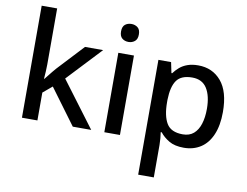

<svg xmlns="http://www.w3.org/2000/svg" viewBox="-99 -902 1649 1283"><g transform="rotate(10 725.5 -260.0)"><path d="M188 -380Q188 -359 186.5 -332Q185 -305 183 -282H186Q194 -292 205.5 -306.5Q217 -321 229 -336Q241 -351 251 -362L416 -539H539L322 -308L553 0H428L250 -241L188 -189V0H83V-760H188Z M748 -539V0H642V-539ZM696 -744Q720 -744 738 -730Q756 -716 756 -683Q756 -651 738 -636.5Q720 -622 696 -622Q670 -622 652.5 -636.5Q635 -651 635 -683Q635 -716 652.5 -730Q670 -744 696 -744Z M1183 -549Q1280 -549 1339.5 -479Q1399 -409 1399 -270Q1399 -179 1372 -116Q1345 -53 1296 -21.5Q1247 10 1182 10Q1120 10 1081.5 -13Q1043 -36 1020 -66H1013Q1016 -48 1018 -23.5Q1020 1 1020 20V240H914V-539H1000L1015 -467H1020Q1036 -489 1058 -508Q1080 -527 1111 -538Q1142 -549 1183 -549ZM1158 -462Q1083 -462 1052.5 -419Q1022 -376 1020 -287V-271Q1020 -178 1050 -127.5Q1080 -77 1160 -77Q1205 -77 1233.5 -101.5Q1262 -126 1276 -170Q1290 -214 1290 -272Q1290 -360 1258 -411Q1226 -462 1158 -462Z"/></g></svg>

Font: Noto Sans Cham Medium
Style: Regular
Weight: 500
Version: Version 2.002